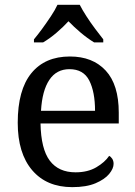

<svg xmlns="http://www.w3.org/2000/svg" viewBox="-20 -768 562 798"><path d="M280.3 9.8Q173.8 9.8 113.8 -60.5Q53.7 -130.9 53.7 -257.8Q53.7 -394.5 110.4 -463.9Q167 -533.2 270.5 -533.2Q365.2 -533.2 419.4 -474.6Q473.6 -416 473.6 -299.8V-254.9H148.4Q150.4 -148.4 187 -100.1Q223.6 -51.8 293.9 -51.8Q344.7 -51.8 380.4 -72.8Q416 -93.8 433.6 -120.1Q440.4 -117.2 446.3 -108.4Q452.1 -99.6 452.1 -86.9Q452.1 -67.4 433.6 -44.9Q415 -22.5 377 -6.3Q338.9 9.8 280.3 9.8ZM375 -307.6Q375 -385.7 351.1 -433.1Q327.1 -480.5 268.6 -480.5Q214.8 -480.5 185.1 -436Q155.3 -391.6 150.4 -307.6ZM121.1 -604.5Q136.7 -623 155.3 -648.4Q173.8 -673.8 191.4 -700.2Q209 -726.6 218.8 -748H311.5Q322.3 -726.6 339.4 -700.2Q356.4 -673.8 375.5 -648.4Q394.5 -623 409.2 -604.5V-591.8H371.1Q343.8 -608.4 315.4 -632.3Q287.1 -656.2 264.6 -679.7Q243.2 -656.2 215.3 -632.3Q187.5 -608.4 159.2 -591.8H121.1Z"/></svg>

Font: Noto Serif Todhri
Style: Regular
Weight: 400
Designer: Mikhail Merkuryev
Version: Version 1.000; ttfautohint (v1.8.4.7-5d5b)